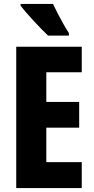

<svg xmlns="http://www.w3.org/2000/svg" viewBox="-20 -950 474 970"><path d="M393 0H62V-714H393V-585H214V-435H380V-305H214V-131H393ZM248 -930Q257 -910 272 -881Q287 -852 302.5 -825Q318 -798 328 -783V-770H223Q211 -781 191.5 -801Q172 -821 151 -843.5Q130 -866 112 -887Q94 -908 84 -921V-930Z"/></svg>

Font: Noto Sans Thai ExtCond ExtBd
Style: Regular
Weight: 800
Width: 2
Designer: Monotype Design Team
Foundry: Monotype Imaging Inc.
Version: Version 2.002; ttfautohint (v1.8.4.7-5d5b)